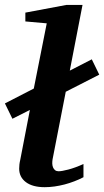

<svg xmlns="http://www.w3.org/2000/svg" viewBox="-30 -757 428 789"><path d="M240.2 -379.9 186 -102.1Q184.6 -93.3 184.8 -84.7Q185.1 -76.2 188 -69.1Q190.9 -62 196.5 -57.6Q202.1 -53.2 210.9 -53.2Q223.6 -53.2 251 -60.3Q278.3 -67.4 313 -83V-28.8Q295.4 -19.5 275.6 -12Q255.9 -4.4 235.4 1Q214.8 6.3 194.1 9.3Q173.3 12.2 153.8 12.2Q104 12.2 76.4 -8.5Q48.8 -29.3 48.8 -64Q48.8 -72.3 49.8 -81.3Q50.8 -90.3 53.2 -100.1L92.8 -305.2L21 -269L-9.8 -332L108.9 -393.1L162.1 -661.1L74.2 -668.9V-705.1L243.2 -736.8H309.1L256.8 -466.8L347.2 -513.2L377.9 -450.2Z"/></svg>

Font: Charis SIL Eur
Style: Bold Italic
Weight: 700
Italic angle: -11°
Foundry: SIL International
Version: Version 5.000